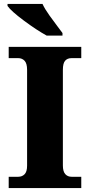

<svg xmlns="http://www.w3.org/2000/svg" viewBox="-20 -951 455 971"><path d="M24 -57H72Q92 -57 104.5 -70Q117 -83 117 -113V-598Q117 -630 104.5 -643.5Q92 -657 72 -657H24V-714H391V-657H342Q321 -657 309.5 -644Q298 -631 298 -598V-114Q298 -84 310 -70.5Q322 -57 342 -57H391V0H24ZM18 -921V-931H195Q207 -905 230 -873Q253 -841 272 -816Q291 -791 296 -784V-771H216Q165 -799 100.5 -847Q36 -895 18 -921Z"/></svg>

Font: Noto Serif ExtraBold
Style: Regular
Weight: 800
Designer: Monotype Design Team
Foundry: Monotype Imaging Inc.
Version: Version 1.001